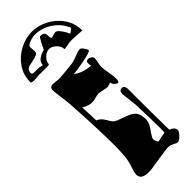

<svg xmlns="http://www.w3.org/2000/svg" viewBox="-317 -924 950 950"><g transform="rotate(-45 158.5 -448.5)"><path d="M159 -899Q202 -899 243.5 -877.5Q285 -856 312.5 -817Q340 -778 340 -726Q340 -727 275 -730Q265 -731 251 -729Q237 -727 227 -725Q217 -723 216 -723Q212 -723 212 -726Q212 -744 194.5 -761Q177 -778 158 -778Q139 -778 122 -761Q105 -744 105 -726Q105 -722 85 -722Q59 -722 48 -722Q37 -722 42 -723L-2 -720Q-23 -720 -23 -726Q-23 -778 4.5 -817Q32 -856 74 -877.5Q116 -899 159 -899ZM159 -878Q148 -878 128.5 -872.5Q109 -867 102 -858Q99 -855 99 -847Q99 -842 100 -835Q101 -828 101 -822Q101 -810 96 -806Q84 -797 39 -789Q10 -784 10 -757Q10 -748 25 -748H54Q58 -748 62.5 -747Q67 -746 73 -744Q81 -742 81 -745Q81 -778 138 -794Q142 -802 145.5 -810Q149 -818 153 -825Q161 -839 165 -846.5Q169 -854 174 -854Q188 -854 195 -848.5Q202 -843 202 -824Q202 -810 208 -808Q213 -808 223.5 -811.5Q234 -815 239 -815Q248 -815 258 -803.5Q268 -792 276 -778Q284 -764 286 -757Q294 -762 301.5 -767Q309 -772 309 -776V-777Q291 -822 248 -850Q205 -878 159 -878ZM84 2Q26 5 24 -31Q24 -48 34 -75Q46 -109 48.5 -144.5Q51 -180 51 -216Q51 -245 50 -282.5Q49 -320 47 -367Q46 -399 44 -431Q42 -463 40 -495Q40 -507 37 -533.5Q34 -560 30.5 -586Q27 -612 27 -621Q27 -642 51 -642Q57 -642 70.5 -640Q84 -638 89 -638Q110 -639 186 -647Q196 -648 211 -653.5Q226 -659 241 -664.5Q256 -670 266 -670Q273 -670 283 -656Q293 -642 293 -635Q293 -630 276 -625Q259 -620 234.5 -615Q210 -610 188.5 -607Q167 -604 158 -604Q187 -578 248 -572Q246 -578 245 -591V-593Q245 -605 259 -607Q267 -607 276.5 -601Q286 -595 286 -587Q287 -580 283 -562Q279 -544 279 -534Q279 -524 281.5 -507Q284 -490 287 -473Q290 -456 290 -446V-439Q290 -419 281 -417Q257 -427 255 -448Q248 -444 242 -442.5Q236 -441 231 -440Q221 -440 203 -444.5Q185 -449 175 -449Q167 -449 150.5 -444.5Q134 -440 125 -440Q101 -439 70 -457Q71 -444 72 -420.5Q73 -397 74 -363Q96 -354 108 -333Q116 -320 121 -312Q126 -304 130 -300Q137 -294 150 -288.5Q163 -283 181 -277Q213 -267 231.5 -252Q250 -237 252 -199Q254 -170 230 -139Q207 -107 207 -98Q209 -83 218 -71Q226 -73 239.5 -76Q253 -79 270 -81Q271 -86 271 -94.5Q271 -103 271 -116Q271 -141 270 -182Q269 -223 267 -280Q266 -294 262.5 -320.5Q259 -347 258 -360V-364Q258 -387 276 -387H278Q293 -387 295 -365V-306Q295 -261 295.5 -203.5Q296 -146 297 -75Q324 -65 326 -46Q326 -38 318.5 -27.5Q311 -17 301 -9Q291 -1 283 -1Q277 -1 261 -9.5Q245 -18 231 -18Q222 -18 202 -15Q182 -12 158.5 -8.5Q135 -5 114.5 -1.5Q94 2 84 2Z"/></g></svg>

Font: Moo Lah Lah
Style: Regular
Weight: 400
Designer: Robert E. Leuschke
Foundry: Robert E. Leuschke
Version: Version 1.010; ttfautohint (v1.8.3)